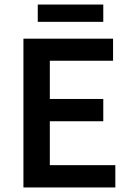

<svg xmlns="http://www.w3.org/2000/svg" viewBox="-20 -824 578 844"><path d="M83 0V-654H477V-557H199V-389H434V-291H199V-98H487V0ZM146 -728V-804H434V-728Z"/></svg>

Font: Mada SemiBold
Style: Regular
Weight: 600
Designer: Khaled Hosny
Version: Version 1.5